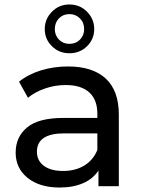

<svg xmlns="http://www.w3.org/2000/svg" viewBox="-20 -832 638 858"><path d="M511 -320V0H420V-70Q396 -33 351.5 -13.5Q307 6 246 6Q157 6 103.5 -37Q50 -80 50 -150Q50 -220 101 -262.5Q152 -305 263 -305H415V-324Q415 -386 379 -419Q343 -452 273 -452Q226 -452 181 -436.5Q136 -421 105 -395L65 -467Q106 -500 163 -517.5Q220 -535 284 -535Q394 -535 452.5 -481Q511 -427 511 -320ZM415 -162V-236H267Q145 -236 145 -154Q145 -114 176 -91Q207 -68 262 -68Q317 -68 357 -92.5Q397 -117 415 -162ZM180 -702Q180 -747 212 -779.5Q244 -812 290 -812Q337 -812 369 -779.5Q401 -747 401 -702Q401 -657 369 -625.5Q337 -594 290 -594Q244 -594 212 -625.5Q180 -657 180 -702ZM356 -702Q356 -731 337 -750Q318 -769 290 -769Q262 -769 243.5 -750Q225 -731 225 -702Q225 -674 243.5 -655Q262 -636 290 -636Q319 -636 337.5 -655Q356 -674 356 -702Z"/></svg>

Font: APTA Sans Medium
Style: Bold
Weight: 500
Version: Version 7.200